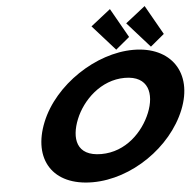

<svg xmlns="http://www.w3.org/2000/svg" viewBox="-69 -1194 1299 1279"><g transform="rotate(-5 580.5 -554.5)"><path d="M214.3 -413C116.9 -172 230.6 15 499 15C759.7 15 1031 -172 1128.4 -413C1225.8 -654 1096.3 -840 844.4 -840C594.7 -840 311.7 -654 214.3 -413ZM437.6 -413C487.3 -536 611.8 -659 771.3 -659C931.9 -659 954.8 -536 905.1 -413C855.4 -290 737.5 -167 572.5 -167C403.1 -167 387.9 -290 437.6 -413ZM824.4 -928 731.7 -851 581.1 -1020 713.3 -1124ZM1056.5 -928 963.8 -851 813.2 -1020 945.4 -1124Z"/></g></svg>

Font: Hussar
Style: BdWideOblFour
Weight: 700
Foundry: Cannot Into Space Fonts
Version: Version 2.00